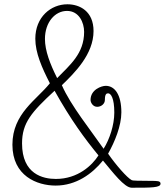

<svg xmlns="http://www.w3.org/2000/svg" viewBox="-20 -858 770 897"><path d="M434 -359C453 -359 470 -373 470 -391C470 -418 477 -422 485 -422C498 -422 514 -400 514 -332C514 -274 492 -207 464 -163C408 -244 309 -367 269 -460C328 -517 417 -604 417 -713C417 -806 352 -838 295 -838C217 -838 145 -778 145 -677C145 -611 176 -541 213 -469C152 -392 38 -328 38 -182C38 -36 153 9 240 9C336 9 411 -46 461 -108C507 -53 561 19 595 19C689 19 730 19 730 0C730 -13 715 -13 684 -13C629 -13 600 -14 596 -16C574 -27 521 -88 485 -140C516 -195 547 -270 547 -333C547 -416 516 -457 474 -457C455 -457 403 -440 403 -391C403 -379 414 -359 434 -359ZM235 -434C311 -298 376 -210 440 -132C411 -86 344 -22 241 -22C181 -22 83 -44 83 -188C83 -284 127 -334 235 -434ZM373 -709C373 -607 306 -554 247 -493C214 -559 190 -621 190 -676C190 -754 237 -807 293 -807C349 -807 373 -753 373 -709Z"/></svg>

Font: Life Savers
Style: Regular
Weight: 400
Designer: Pablo Impallari, Rodrigo Fuenzalida, Brenda Gallo
Foundry: Pablo Impallari, Rodrigo Fuenzalida, Brenda Gallo
Version: Version 3.000